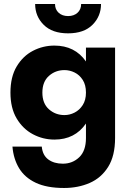

<svg xmlns="http://www.w3.org/2000/svg" viewBox="-20 -697 650 956"><path d="M155 -677H254Q254 -650 272 -633.5Q290 -617 319 -617Q348 -617 366 -633.5Q384 -650 384 -677H483Q483 -616 440.5 -573.5Q398 -531 319 -531Q240 -531 197.5 -573.5Q155 -616 155 -677ZM42 33H188Q192 76 220.5 97Q249 118 293 118Q341 118 374.5 86Q408 54 408 -10V-82Q353 -2 251 -2Q194 -2 144 -28.5Q94 -55 63 -107Q32 -159 32 -236Q32 -314 63 -366Q94 -418 144 -444Q194 -470 251 -470Q353 -470 408 -391V-460H553V-10Q553 79 518.5 134Q484 189 426.5 214Q369 239 299 239Q213 239 158 213Q103 187 75 140.5Q47 94 42 33ZM191 -236Q191 -182 223.5 -153Q256 -124 301 -124Q327 -124 351.5 -136.5Q376 -149 392 -174Q408 -199 408 -236Q408 -274 392 -299Q376 -324 351.5 -336Q327 -348 301 -348Q256 -348 223.5 -319Q191 -290 191 -236Z"/></svg>

Font: Jost*
Style: Bold
Weight: 700
Version: Version 3.7